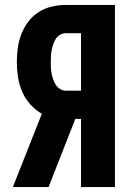

<svg xmlns="http://www.w3.org/2000/svg" viewBox="-20 -755 540 775"><path d="M32 0 149 -296Q122 -311 101.5 -334.5Q81 -358 69 -386Q57 -414 52.5 -444.5Q48 -475 48 -505Q48 -534 52 -562.5Q56 -591 66.5 -618Q77 -645 94.5 -668Q112 -691 136.5 -706.5Q161 -722 189 -728.5Q217 -735 246 -735H444V0H307V-275H284L176 0ZM246 -389H307V-621H246Q234 -621 223 -615Q212 -609 205.5 -598.5Q199 -588 195 -576.5Q191 -565 188.5 -553Q186 -541 185.5 -529Q185 -517 185 -505Q185 -493 185.5 -481Q186 -469 188.5 -457Q191 -445 195 -433.5Q199 -422 205.5 -412Q212 -402 223 -395.5Q234 -389 246 -389Z"/></svg>

Font: Iosevka Curly Heavy
Style: Regular
Weight: 900
Monospace: yes
Designer: Belleve Invis
Foundry: Belleve Invis
Version: Version 22.1.2; ttfautohint (v1.8.4)